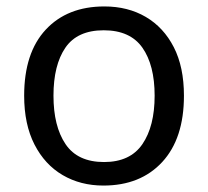

<svg xmlns="http://www.w3.org/2000/svg" viewBox="-20 -566 645 596"><path d="M551 -269Q551 -136 483.5 -63Q416 10 301 10Q230 10 174.5 -22.5Q119 -55 87 -117.5Q55 -180 55 -269Q55 -402 122 -474Q189 -546 304 -546Q377 -546 432.5 -513.5Q488 -481 519.5 -419.5Q551 -358 551 -269ZM146 -269Q146 -174 183.5 -118.5Q221 -63 303 -63Q384 -63 422 -118.5Q460 -174 460 -269Q460 -364 422 -418Q384 -472 302 -472Q220 -472 183 -418Q146 -364 146 -269Z"/></svg>

Font: RS Noto Sans
Style: Regular
Weight: 400
Designer: Monotype Design Team
Foundry: Monotype Imaging Inc.
Version: Version 3.10